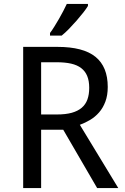

<svg xmlns="http://www.w3.org/2000/svg" viewBox="-20 -951 630 971"><path d="M188 -294.9V0H97.2V-713.9H271Q400.9 -713.9 462.9 -663.6Q524.9 -613.3 524.9 -511.2Q524.9 -468.8 512.9 -437Q501 -405.3 481.2 -382.6Q461.4 -359.9 436 -344.7Q410.6 -329.6 383.8 -319.8L578.1 0H471.2L299.8 -294.9ZM188 -372.1H268.1Q312 -372.1 342.8 -380.6Q373.5 -389.2 393.3 -406Q413.1 -422.9 422.1 -448Q431.2 -473.1 431.2 -506.8Q431.2 -542 421.1 -566.4Q411.1 -590.8 390.9 -606.4Q370.6 -622.1 339.6 -629.2Q308.6 -636.2 266.1 -636.2H188ZM232.9 -784.2Q243.7 -798.3 255.1 -816.9Q266.6 -835.4 278.1 -855.2Q289.6 -875 299.8 -894.8Q310.1 -914.6 317.9 -931.2H424.8V-920.9Q417 -907.7 401.6 -887.9Q386.2 -868.2 367.4 -846.7Q348.6 -825.2 328.9 -804.9Q309.1 -784.7 292 -771H232.9Z"/></svg>

Font: WenQuanYi Micro Hei
Style: Regular
Weight: 400
Foundry: Ascender Corporation
Version: Version 0.2.0-beta